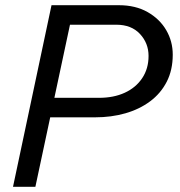

<svg xmlns="http://www.w3.org/2000/svg" viewBox="-20 -718 690 738"><path d="M148 -267 165 -342H361Q417 -342 459.5 -361.5Q502 -381 526.5 -417.5Q551 -454 551 -503Q551 -552 518 -587.5Q485 -623 427 -623H224L240 -698H437Q501 -698 547.5 -671.5Q594 -645 619 -602Q644 -559 644 -508Q644 -449 621 -404Q598 -359 557 -328.5Q516 -298 462 -282.5Q408 -267 345 -267ZM30 0 178 -698H265L116 0Z"/></svg>

Font: Azeret Mono Thin Light
Style: Italic
Weight: 300
Italic angle: -12°
Version: Version 1.002